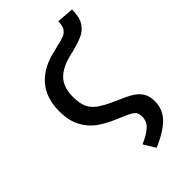

<svg xmlns="http://www.w3.org/2000/svg" viewBox="-238 -660 957 957"><g transform="rotate(-45 240.5 -181.5)"><path d="M234 153Q284 131 307.5 109Q331 87 331 53Q331 27 316 14.5Q301 2 257 -16L229 -28Q177 -50 140.5 -76.5Q104 -103 80.5 -147Q57 -191 57 -257Q57 -346 102 -402Q147 -458 230 -481L278 -493Q315 -501 333 -508.5Q351 -516 361 -532Q371 -548 371 -578L461 -571Q461 -517 442 -488Q423 -459 394 -446Q365 -433 311 -419Q302 -418 289 -414Q222 -397 189 -361.5Q156 -326 156 -258Q156 -216 167.5 -188.5Q179 -161 207.5 -140Q236 -119 289 -96Q343 -73 370.5 -57Q398 -41 414 -17Q430 7 430 44Q430 100 392.5 139.5Q355 179 272 215Z"/></g></svg>

Font: FiraGOUPP
Style: Medium
Weight: 400
Designer: bBox Type
Foundry: bBox Type GmbH
Version: Version 1.001